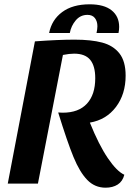

<svg xmlns="http://www.w3.org/2000/svg" viewBox="-20 -852 624 891"><path d="M326 -668Q403 -668 454 -654.5Q505 -641 534 -604.5Q563 -568 563 -501Q563 -415 518 -355.5Q473 -296 397 -283Q439 -179 480.5 -118Q522 -57 557 -41Q549 -10 526 4.5Q503 19 470 19Q420 19 385 -17Q350 -53 321 -123.5Q292 -194 250 -330Q260 -329 271 -329Q345 -329 383.5 -371Q422 -413 422 -489Q422 -546 398.5 -574.5Q375 -603 324 -603Q302 -603 272 -597L156 0H16L142 -660Q250 -668 326 -668ZM432 -730Q432 -753 420.5 -768Q409 -783 386 -783Q353 -783 331.5 -757.5Q310 -732 304 -699H208Q220 -760 268.5 -796Q317 -832 396 -832Q463 -832 498 -804Q533 -776 533 -727Q533 -714 530 -699H428Q432 -718 432 -730Z"/></svg>

Font: Sansita Medium Italic
Style: Regular
Weight: 500
Italic angle: -11°
Designer: Pablo Cosgaya
Foundry: Omnibus-Type
Version: Version 1.006